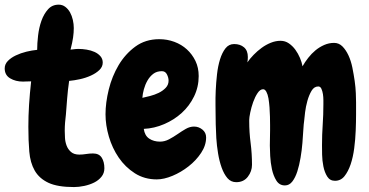

<svg xmlns="http://www.w3.org/2000/svg" viewBox="-55 -753 1556 809"><path d="M256.8 35.2Q187.5 35.2 148.9 17.1Q110.4 -1 91.3 -34.2Q72.3 -67.4 68.4 -114.3Q64.5 -161.1 64.5 -218.8Q64.5 -264.6 67.4 -311Q70.3 -357.4 76.2 -410.2Q62.5 -410.2 54.7 -409.7Q46.9 -409.2 42 -409.2Q10.7 -409.2 -12.2 -422.9Q-35.2 -436.5 -35.2 -464.8Q-35.2 -482.4 -22 -496.1Q-8.8 -509.8 11.7 -519.5Q32.2 -529.3 56.2 -535.2Q80.1 -541 101.6 -543Q101.6 -570.3 105.5 -603.5Q109.4 -636.7 119.6 -665.5Q129.9 -694.3 147.5 -713.9Q165 -733.4 192.4 -733.4Q208 -733.4 220.2 -724.1Q232.4 -714.8 240.2 -700.7Q248 -686.5 252 -668.9Q255.9 -651.4 255.9 -634.8Q255.9 -615.2 252.9 -594.7Q250 -574.2 242.2 -543.9Q258.8 -545.9 264.6 -546.4Q270.5 -546.9 275.4 -546.9Q292 -546.9 310.1 -543.9Q328.1 -541 343.3 -534.2Q358.4 -527.3 368.2 -516.1Q377.9 -504.9 377.9 -489.3Q377.9 -471.7 363.8 -458Q349.6 -444.3 328.1 -434.6Q306.6 -424.8 282.2 -419.4Q257.8 -414.1 236.3 -412.1Q230.5 -372.1 228 -338.4Q225.6 -304.7 222.7 -270.5Q220.7 -253.9 219.2 -236.8Q217.8 -219.7 217.8 -202.1Q217.8 -189.5 218.8 -172.4Q219.7 -155.3 225.6 -139.6Q231.4 -124 244.1 -112.8Q256.8 -101.6 279.3 -101.6Q293 -101.6 307.6 -104Q322.3 -106.4 336.9 -106.4Q362.3 -106.4 373.5 -88.9Q384.8 -71.3 384.8 -43.9Q384.8 -23.4 372.6 -8.3Q360.4 6.8 341.8 16.1Q323.2 25.4 300.3 30.3Q277.3 35.2 256.8 35.2Z M813.5 -173.8Q813.5 -140.6 792.5 -108.9Q771.5 -77.1 739.7 -52.2Q708 -27.3 671.9 -12.2Q635.7 2.9 605.5 2.9Q553.7 2.9 513.2 -22.9Q472.7 -48.8 445.3 -88.9Q418 -128.9 403.8 -177.2Q389.6 -225.6 389.6 -271.5Q389.6 -320.3 403.3 -376Q417 -431.6 444.8 -478.5Q472.7 -525.4 515.1 -556.6Q557.6 -587.9 616.2 -587.9Q649.4 -587.9 679.7 -576.7Q710 -565.4 732.4 -544.9Q754.9 -524.4 768.6 -496.1Q782.2 -467.8 782.2 -432.6Q782.2 -386.7 762.7 -346.7Q743.2 -306.6 710.9 -277.3Q678.7 -248 636.7 -230Q594.7 -211.9 550.8 -210Q554.7 -181.6 573.7 -168.9Q592.8 -156.2 619.1 -156.2Q638.7 -156.2 657.2 -166Q675.8 -175.8 693.4 -188Q710.9 -200.2 728 -210Q745.1 -219.7 762.7 -219.7Q782.2 -219.7 797.9 -207Q813.5 -194.3 813.5 -173.8ZM655.3 -413.1Q655.3 -425.8 648.4 -439.5Q641.6 -453.1 627 -453.1Q605.5 -453.1 590.8 -441.9Q576.2 -430.7 566.4 -413.6Q556.6 -396.5 551.3 -377Q545.9 -357.4 544.9 -340.8Q558.6 -343.8 577.6 -348.6Q596.7 -353.5 613.8 -361.8Q630.9 -370.1 643.1 -382.8Q655.3 -395.5 655.3 -413.1Z M1445.3 -322.3Q1445.3 -303.7 1445.3 -272Q1445.3 -240.2 1443.8 -203.1Q1442.4 -166 1437.5 -128.4Q1432.6 -90.8 1422.4 -60.5Q1412.1 -30.3 1396.5 -10.7Q1380.9 8.8 1356.4 8.8Q1335 8.8 1323.7 -9.3Q1312.5 -27.3 1307.6 -51.8Q1302.7 -76.2 1302.2 -101.6Q1301.8 -127 1301.8 -141.6Q1301.8 -185.5 1304.7 -227.5Q1307.6 -269.5 1307.6 -313.5Q1307.6 -318.4 1307.6 -331.1Q1307.6 -343.8 1305.7 -356.4Q1303.7 -369.1 1299.3 -378.9Q1294.9 -388.7 1286.1 -388.7Q1268.6 -388.7 1257.8 -370.6Q1247.1 -352.5 1240.2 -328.1Q1233.4 -303.7 1230.5 -279.8Q1227.5 -255.9 1226.6 -244.1Q1224.6 -231.4 1223.1 -206.1Q1221.7 -180.7 1219.2 -150.4Q1216.8 -120.1 1211.4 -88.4Q1206.1 -56.6 1197.8 -30.8Q1189.5 -4.9 1176.8 11.7Q1164.1 28.3 1145.5 28.3Q1122.1 28.3 1109.4 7.8Q1096.7 -12.7 1090.8 -40Q1085 -67.4 1083.5 -95.7Q1082 -124 1082 -139.6Q1082 -156.2 1082.5 -171.9Q1083 -187.5 1083 -204.1Q1083 -210.9 1083 -226.6Q1083 -242.2 1082.5 -261.2Q1082 -280.3 1080.6 -300.8Q1079.1 -321.3 1076.2 -338.4Q1073.2 -355.5 1067.4 -366.2Q1061.5 -377 1053.7 -377Q1041 -377 1030.3 -360.8Q1019.5 -344.7 1011.7 -322.8Q1003.9 -300.8 999.5 -279.3Q995.1 -257.8 995.1 -248V-242.2Q995.1 -195.3 1001 -150.4Q1006.8 -105.5 1006.8 -58.6Q1006.8 -31.2 989.3 -8.3Q971.7 14.6 940.4 14.6Q918 14.6 903.3 -2.4Q888.7 -19.5 878.9 -46.9Q869.1 -74.2 863.8 -106.9Q858.4 -139.6 856.4 -171.4Q854.5 -203.1 854 -229Q853.5 -254.9 853.5 -267.6Q853.5 -282.2 853 -310.5Q852.5 -338.9 854 -372.1Q855.5 -405.3 859.4 -439.9Q863.3 -474.6 872.1 -502.9Q880.9 -531.2 895 -549.3Q909.2 -567.4 931.6 -567.4Q957 -567.4 973.1 -553.7Q989.3 -540 989.3 -512.7Q989.3 -506.8 988.8 -501Q988.3 -495.1 987.3 -490.2Q998 -505.9 1013.7 -522Q1029.3 -538.1 1047.4 -551.3Q1065.4 -564.5 1085.9 -572.8Q1106.4 -581.1 1127 -581.1Q1146.5 -581.1 1162.1 -570.3Q1177.7 -559.6 1189.5 -543.5Q1201.2 -527.3 1209 -508.8Q1216.8 -490.2 1219.7 -473.6Q1229.5 -491.2 1243.7 -509.3Q1257.8 -527.3 1274.4 -541Q1291 -554.7 1311 -563.5Q1331.1 -572.3 1352.5 -572.3Q1373 -572.3 1387.7 -557.6Q1402.3 -543 1413.1 -520Q1423.8 -497.1 1429.7 -468.3Q1435.5 -439.5 1439.5 -411.6Q1443.4 -383.8 1444.3 -359.9Q1445.3 -335.9 1445.3 -322.3Z"/></svg>

Font: Chewy
Style: Regular
Weight: 400
Designer: Squid
Foundry: Font Diner, Inc DBA Sideshow
Version: Version 1.000